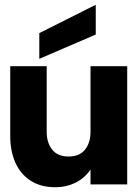

<svg xmlns="http://www.w3.org/2000/svg" viewBox="-20 -774 583 806"><path d="M213 12Q151 12 108.5 -15.5Q66 -43 44.5 -91.5Q23 -140 23 -202V-496H176V-221Q176 -175 199 -146Q222 -117 268 -117Q314 -117 337 -146Q360 -175 360 -221V-496H514V0H360V-62Q334 -25 296 -6.5Q258 12 213 12ZM145 -527V-635L382 -754V-629Z"/></svg>

Font: Rethink Sans ExtraBold
Style: Regular
Weight: 800
Designer: The Rethink Sans project authors (Hans Thiessen). DM Sans designed by Colophon Foundry.
Foundry: Rethink Communications LLC
Version: Version 1.001